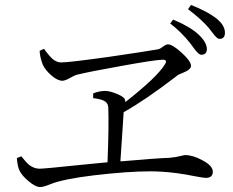

<svg xmlns="http://www.w3.org/2000/svg" viewBox="-20 -801 942 775"><path d="M142 -46Q123 -46 95 -70Q70 -91 60 -110Q51 -126 48 -163L66 -170Q85 -146 98 -135Q118 -120 140 -120Q158 -120 311 -136Q378 -142 414 -146Q420 -295 417 -368Q416 -386 400 -394Q387 -401 356 -405V-424Q381 -434 404 -434Q423 -434 452 -422Q484 -409 485 -396Q486 -394 486 -389Q616 -491 646 -542Q658 -560 636 -560Q603 -559 471 -535Q342 -512 289 -499Q279 -496 262 -486Q242 -475 232 -475Q212 -475 187 -497Q164 -517 153 -539Q141 -570 140 -596L158 -604Q160 -601 164 -595Q181 -573 191 -564Q208 -549 227 -549Q259 -549 423 -572Q567 -593 618 -602Q627 -604 638.5 -613Q650 -622 658 -622Q676 -622 713.5 -588Q751 -554 751 -535Q751 -520 718 -507Q703 -501 698 -498Q694 -495 685 -488Q566 -397 479 -348V-346Q477 -324 472 -239Q468 -178 466 -150Q468 -150 472 -150Q607 -162 664 -164Q689 -166 712 -172Q723 -175 727 -175Q759 -175 797 -154Q839 -132 839 -108Q839 -83 811 -83Q802 -83 770 -89Q691 -105 631 -108Q554 -113 421 -100Q286 -87 215 -68Q199 -64 177 -55Q154 -46 142 -46ZM792 -580Q782 -580 762 -607Q754 -619 749 -625Q710 -674 667 -706L679 -722Q748 -693 781.5 -661.5Q815 -630 815 -603Q815 -580 792 -580ZM866 -644Q856 -644 840 -666Q829 -681 822 -689Q793 -723 739 -764L751 -781Q817 -755 853 -727Q888 -699 888 -669Q888 -644 866 -644Z"/></svg>

Font: GenRyuMin TW R
Style: Regular
Weight: 400
Version: Version 1.501;PS 1;hotconv 16.6.51;makeotf.lib2.5.65220